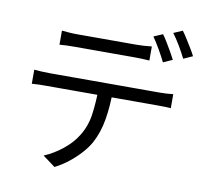

<svg xmlns="http://www.w3.org/2000/svg" viewBox="-94 -955 1189 1115"><g transform="rotate(10 500.0 -397.5)"><path d="M203.4 -730.8Q225.1 -728.6 247.6 -726.9Q270 -725.2 293.8 -725.2Q311.3 -725.2 346.3 -725.2Q381.2 -725.2 424.7 -725.2Q468.2 -725.2 511.2 -725.2Q554.2 -725.2 588.7 -725.2Q623.3 -725.2 640.1 -725.2Q661.3 -725.2 686.5 -726.6Q711.6 -728 733.5 -730.8V-647.8Q711 -649.8 686.4 -650.5Q661.7 -651.2 640.1 -651.2Q623.3 -651.2 588.7 -651.2Q554.2 -651.2 511.2 -651.2Q468.2 -651.2 425 -651.2Q381.8 -651.2 346.9 -651.2Q312 -651.2 295 -651.2Q270.2 -651.2 246.6 -650.5Q222.9 -649.8 203.4 -647.8ZM84.5 -479.5Q105.1 -477.7 126.8 -476.3Q148.5 -474.9 171.5 -474.9Q183.7 -474.9 222.4 -474.9Q261 -474.9 316.7 -474.9Q372.3 -474.9 436.2 -474.9Q500.1 -474.9 564 -474.9Q627.9 -474.9 683.2 -474.9Q738.5 -474.9 776.6 -474.9Q814.7 -474.9 825.9 -474.9Q841.9 -474.9 864 -476.1Q886.2 -477.3 904.1 -479.5V-396.9Q887.8 -398.3 866.2 -398.8Q844.6 -399.3 825.9 -399.3Q814.7 -399.3 776.6 -399.3Q738.5 -399.3 683.2 -399.3Q627.9 -399.3 564 -399.3Q500.1 -399.3 436.2 -399.3Q372.3 -399.3 316.7 -399.3Q261 -399.3 222.4 -399.3Q183.7 -399.3 171.5 -399.3Q148.9 -399.3 126.9 -398.9Q104.9 -398.5 84.5 -396.5ZM555.5 -439.2Q555.5 -345.3 542 -266.7Q528.5 -188.1 495 -125.5Q476.8 -92.3 446.6 -58.7Q416.4 -25 378.7 4.9Q341.1 34.9 298.1 56.7L224.4 2.2Q282.4 -22.2 333 -62.9Q383.6 -103.5 413 -151Q451 -210.7 460.9 -283.4Q470.9 -356.2 471.5 -438.9ZM785.3 -812.3Q798.3 -794.9 813.1 -770.3Q827.9 -745.8 842.3 -720.8Q856.7 -695.8 867 -675.3L812.8 -651.2Q798 -681.6 775.1 -721.4Q752.2 -761.2 732.2 -789.6ZM894.9 -852.4Q908.5 -834 924.1 -809.1Q939.7 -784.2 954.6 -759.7Q969.5 -735.2 978.8 -716.4L925 -692.2Q908.8 -725.1 886.2 -763.4Q863.6 -801.6 842.3 -829.6Z"/></g></svg>

Font: Noto Sans HK Thin
Style: Regular
Weight: 100
Designer: Ryoko NISHIZUKA 西塚涼子 (kana, bopomofo & ideographs); Paul D. Hunt (Latin, Greek & Cyrillic); Sandoll Communications 산돌커뮤니
Foundry: Adobe
Version: Version 2.004-H2;hotconv 1.0.118;makeotfexe 2.5.65603